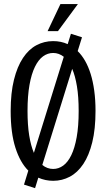

<svg xmlns="http://www.w3.org/2000/svg" viewBox="-20 -888 529 957"><path d="M456.1 -335Q456.1 -244.6 439.9 -179Q423.8 -113.3 395.3 -70.6Q366.7 -27.8 328.1 -7.3Q289.6 13.2 245.1 13.2Q206.1 13.2 170.9 -2.4L154.8 49.8L99.6 32.2L121.1 -37.6Q80.6 -77.6 56.9 -151.4Q33.2 -225.1 33.2 -335Q33.2 -424.8 49.6 -490.5Q65.9 -556.2 94.5 -599.1Q123 -642.1 161.6 -662.6Q200.2 -683.1 245.1 -683.1Q284.2 -683.1 317.4 -668L333.5 -719.7L388.7 -702.1L367.2 -633.3Q387.7 -613.3 404.1 -584.7Q420.4 -556.2 431.9 -519.3Q443.4 -482.4 449.7 -436.3Q456.1 -390.1 456.1 -335ZM372.1 -335Q372.1 -405.8 363.5 -457.8Q355 -509.8 339.8 -544.9L190.9 -65.9Q203.1 -55.7 216.8 -50.8Q230.5 -45.9 245.1 -45.9Q272 -45.9 295.2 -62.7Q318.4 -79.6 335.4 -114.7Q352.5 -149.9 362.3 -204.6Q372.1 -259.3 372.1 -335ZM117.2 -335Q117.2 -264.6 125.5 -213.1Q133.8 -161.6 148.9 -126L297.9 -605Q273.4 -624 245.1 -624Q217.8 -624 194.6 -607.2Q171.4 -590.3 154.1 -554.9Q136.7 -519.5 127 -464.8Q117.2 -410.2 117.2 -335ZM217.3 -732.9 281.2 -867.7H368.2L269 -732.9Z"/></svg>

Font: Crushed
Style: Regular
Weight: 400
Width: 3
Designer: Astigmatic (AOETI)
Foundry: Astigmatic (AOETI)
Version: Version 001.000